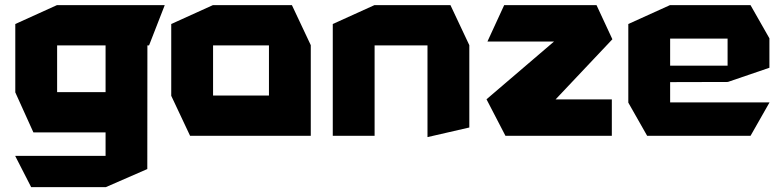

<svg xmlns="http://www.w3.org/2000/svg" viewBox="-20 -539 3111 762"><path d="M206.7 -358.7V-518.5H633.4V-517.5L571.5 -358.7ZM103.7 203.7 40.7 80.7V79.7H399V203.7ZM112.5 -13.6 40.7 -172.4V-173.4H399V-13.6ZM40.7 -173.4V-443.7L205.7 -518.5H206.7V-173.4ZM399 203.7V-358.7H565L564.6 131.9L400 203.7Z M825.6 -358.7V-518.5H1138.6L1213.4 -359.7V-358.7ZM734.4 0 659.6 -158.8V-159.8H1047.4V0ZM659.6 -159.8V-443.7L824.6 -518.5H825.6V-159.8ZM1047.4 0V-358.7H1213.4V0Z M1300.7 0V-443.7L1465.7 -518.5H1466.7V0ZM1676.6 4.9V-358.7H1842.6V-33L1677.6 4.9ZM1466.7 -358.7V-518.5H1767.8L1842.6 -359.7V-358.7Z M1914.9 -374.1V-375.1L1980.9 -518.5H2347.5L2330.3 -374.1ZM2144.1 -101.2 1911.1 -144.4V-145.2L2347.5 -518.5L2410.4 -383.2ZM1986 0 1911.1 -144.4H2408.2V0Z M2548.4 0 2473.6 -131.7V-132.7H3033.6V-131.7L2958.7 0ZM2473.6 -132.7V-443.7L2638.6 -518.5H2639.6V-132.7ZM2639.6 -213.1V-278.5H2867.6V-213.7ZM2639.6 -385.9V-518.5H2958.7L3033.6 -386.9V-385.9ZM2867.6 -213.7V-385.9H3033.6V-270.1L2868.6 -213.7Z"/></svg>

Font: Foldit Thin
Style: Regular
Weight: 100
Designer: Sophia Tai
Foundry: Sophia Tai
Version: Version 1.003